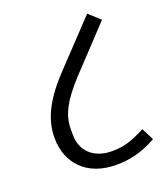

<svg xmlns="http://www.w3.org/2000/svg" viewBox="-129 -775 757 871"><g transform="rotate(-20 250.0 -340.0)"><path d="M283 5C349 5 408 -8 479 -48L449 -107C383 -73 346 -60 287 -60C196 -60 144 -114 144 -191V-218C144 -284 173 -344 260 -437L447 -636L393 -685L202 -483C110 -387 61 -302 61 -206C61 -82 143 5 283 5Z"/></g></svg>

Font: IBM Plex Devanagari
Style: Regular
Weight: 400
Designer: Mike Abbink, Paul van der Laan, Pieter van Rosmalen, Erin McLaughlin
Foundry: Bold Monday
Version: Version 1.0